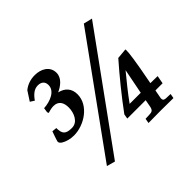

<svg xmlns="http://www.w3.org/2000/svg" viewBox="-155 -872 1100 1100"><g transform="rotate(-45 395.0 -322.5)"><path d="M54 -292C54 -283 62 -275 69 -271C88 -259 116 -251 146 -251C229 -251 327 -314 327 -404C327 -451 300 -480 256 -490C291 -506 329 -534 329 -576C329 -629 282 -655 231 -655C197 -655 166 -645 140 -624L103 -567L128 -551C151 -584 174 -601 202 -601C229 -601 247 -587 247 -559C247 -509 186 -486 135 -483C132 -465 131 -459 131 -456C131 -454 131 -453 132 -451L133 -449L135 -445C157 -452 170 -454 182 -454C223 -454 238 -424 238 -386C238 -343 216 -290 168 -290C118 -290 104 -306 104 -353L75 -356C75 -356 54 -298 54 -292ZM155 6 206 20 692 -652 639 -665ZM430 -104H579L571 -61C566 -34 556 -31 532 -30C524 -30 516 -30 503 -29L498 0C533 0 567 -1 600 -1C633 -1 666 0 700 0L705 -28C692 -29 685 -29 678 -29C662 -29 648 -30 648 -47C648 -50 648 -53 649 -56L658 -104H716L725 -153L667 -154C697 -308 703 -363 703 -382C703 -388 703 -391 702 -391L704 -392L639 -386C572 -310 495 -215 435 -133ZM499 -154C537 -207 578 -257 619 -307L589 -154Z"/></g></svg>

Font: KpRoman
Style: SemiboldItalic
Weight: 600
Italic angle: -11°
Version: Version 0.66